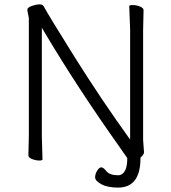

<svg xmlns="http://www.w3.org/2000/svg" viewBox="-20 -718 778 872"><path d="M558 0Q547 -16 524 -49Q332 -319 179 -577L170 -592V-100L173 6Q173 11 158 11Q143 11 126 4.5Q109 -2 109 -12L111 -101V-636L104 -673Q104 -684 124.5 -691Q145 -698 155 -698Q165 -698 169.5 -697Q174 -696 178 -690Q203 -644 320.5 -456.5Q438 -269 571 -84V-584L567 -690Q567 -695 583 -695Q599 -695 615.5 -688.5Q632 -682 632 -672L630 -583V-82L634 -27Q634 -19 626 -10L618 -2V0Q618 134 516 134Q468 134 440 118.5Q412 103 412 87.5Q412 72 421.5 57Q431 42 440 42Q449 42 462 58Q478 78 516 78Q537 78 549 55Q558 35 558 2Z"/></svg>

Font: Moon Stars Kai T Light
Style: Regular
Weight: 300
Designer: GuiWonder
Version: Version 1.101